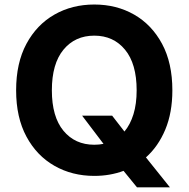

<svg xmlns="http://www.w3.org/2000/svg" viewBox="-20 -757 822 837"><path d="M391.1 9.8Q294.4 9.8 217.3 -34.2Q140.1 -78.1 95.2 -161.6Q50.3 -245.1 50.3 -363.3Q50.3 -482.4 95.2 -565.9Q140.1 -649.4 217.3 -693.4Q294.4 -737.3 391.1 -737.3Q487.8 -737.3 564.7 -693.4Q641.6 -649.4 686.5 -565.9Q731.4 -482.4 731.4 -363.3Q731.4 -266.1 700.7 -192.4Q669.9 -118.7 616.2 -70.8L720.7 59.6H577.1L518.6 -12.2Q459.5 9.8 391.1 9.8ZM206.1 -363.3Q206.1 -248 256.6 -187Q307.1 -126 391.1 -126Q412.1 -126 431.2 -129.9L337.9 -252.9H468.8L522.5 -183.6Q547.9 -213.9 561.8 -259Q575.7 -304.2 575.7 -363.3Q575.7 -479 525.1 -540.3Q474.6 -601.6 391.1 -601.6Q307.1 -601.6 256.6 -540.3Q206.1 -479 206.1 -363.3Z"/></svg>

Font: Konkhmer Sleokchher
Style: Regular
Weight: 400
Designer: Suon May Sophanith
Version: Version 1.000; ttfautohint (v1.8.4.7-5d5b);gftools[0.9.23]